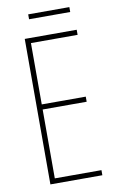

<svg xmlns="http://www.w3.org/2000/svg" viewBox="-92 -878 565 928"><g transform="rotate(-10 190.5 -414.0)"><path d="M333 0H78V-714H333V-689H104V-388H320V-363H104V-25H333ZM317 -828V-804H115V-828Z"/></g></svg>

Font: Noto Sans Khmer ExtraCondensed Thin
Style: Regular
Weight: 250
Width: 2
Designer: Danh Hong and the Monotype Design Team
Foundry: Monotype Imaging Inc.
Version: Version 2.004